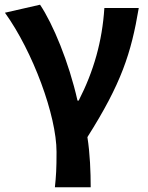

<svg xmlns="http://www.w3.org/2000/svg" viewBox="-20 -594 629 815"><path d="M365 201C365 137 362 57 351 -12C495 -239 537 -369 569 -560H423C414 -419 378 -292 314 -167H309C272 -331 205 -492 150 -574L1 -540C119 -376 220 -104 220 51C220 124 218 153 213 201Z"/></svg>

Font: Spoqa Han Sans Neo Bold
Style: Bold
Weight: 700
Designer: [Spoqa Han Sans Neo] Dong-huui Kim  Younghwa Kang  Yujin Lee  [Noto Sans] Ryoko NISHIZUKA  (kana & ideographs); Paul D. 
Foundry: Spoqa (http://www.spoqa-han-sans.com)
Version: Version 1.000